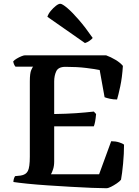

<svg xmlns="http://www.w3.org/2000/svg" viewBox="-20 -997 737 1017"><path d="M544 0Q517 0 466.5 -2Q416 -4 355.5 -7.5Q295 -11 234.5 -15Q174 -19 125 -24Q76 -29 51 -33Q51 -43 54 -51.5Q57 -60 60 -64L89 -67Q117 -71 127.5 -91Q138 -111 138 -167V-566Q138 -609 145.5 -626Q153 -643 156 -644H62Q58 -648 54.5 -656Q51 -664 50 -672Q56 -679 68.5 -686.5Q81 -694 93.5 -699Q106 -704 112 -704H542Q567 -695 592 -680Q617 -665 631 -648Q627 -586 617 -539.5Q607 -493 600 -470Q580 -470 562 -474Q544 -478 534 -482L508 -626Q485 -631 437 -637Q389 -643 327 -643Q289 -643 278 -619.5Q267 -596 267 -566V-393Q333 -394 383 -397.5Q433 -401 477 -406L489 -393Q485 -347 477 -328H267V-141Q267 -118 261 -100Q255 -82 250 -74H505L569 -249Q592 -249 611 -243Q630 -237 637 -231Q637 -183 632 -130Q627 -77 621 -45Q614 -36 598.5 -25.5Q583 -15 568 -7.5Q553 0 544 0ZM430 -769 231 -908Q236 -924 249 -939.5Q262 -955 276 -966Q290 -977 299 -977Q310 -977 336.5 -954.5Q363 -932 398 -891.5Q433 -851 471 -796Q466 -789 453.5 -780.5Q441 -772 430 -769Z"/></svg>

Font: Texturina SemiBold
Style: Regular
Weight: 600
Designer: Guillermo Torres Carreño
Foundry: Omnibus-Type
Version: Version 1.002; ttfautohint (v1.8.3)